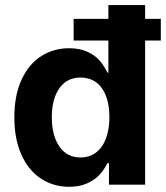

<svg xmlns="http://www.w3.org/2000/svg" viewBox="-20 -727 653 756"><path d="M36.5 -264.8Q36.5 -352.8 65.3 -414.2Q94.1 -475.7 142.9 -506.4Q191.6 -537.1 252 -537.1Q291.9 -537.1 321.4 -524.3Q350.8 -511.6 369.1 -491.8Q387.5 -472.1 399.6 -447.4L402.5 -441.3H406.7V-707H551.4V0H409.1V-84.4H402.5L399.6 -78.3Q387 -54.1 368.4 -35.3Q349.8 -16.5 320.7 -4Q291.5 8.5 252.1 8.5Q191.1 8.5 142 -23.2Q93 -55 64.7 -116.9Q36.5 -178.9 36.5 -264.8ZM410.8 -265.6Q410.8 -313.6 397.5 -348.7Q384.3 -383.8 358.7 -402.7Q333.1 -421.6 297 -421.6Q260.9 -421.6 235.5 -402.3Q210.2 -382.9 197 -347.6Q183.9 -312.3 183.9 -265.6Q183.9 -218.5 197 -182.8Q210.2 -147 235.5 -127Q260.9 -107 297 -107Q332.7 -107 358.3 -126.6Q383.9 -146.2 397.3 -182.2Q410.8 -218.2 410.8 -265.6ZM269.9 -652.8H613.2V-567.3H269.9Z"/></svg>

Font: Pretendard JP Variable
Style: Regular
Weight: 400
Designer: Base glyphs from Inter by Rasmus Andersson; Hangul glyphs from Noto Sans CJK(Source Han Sans) by Jang Soo-young and Kang
Foundry: Kil Hyung-jin
Version: Version 1.307;Glyphs 3.2 (3192)